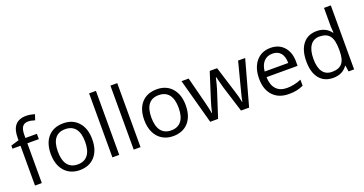

<svg xmlns="http://www.w3.org/2000/svg" viewBox="-38 -1449 4060 2142"><g transform="rotate(-20 1992.0 -377.5)"><path d="M327.1 -472.2H190.9V0H109.9V-472.2H14.2V-508.8L109.9 -538.1V-567.9Q109.9 -765.1 282.2 -765.1Q324.7 -765.1 381.8 -748L360.8 -683.1Q314 -698.2 280.8 -698.2Q234.9 -698.2 212.9 -667.7Q190.9 -637.2 190.9 -569.8V-535.2H327.1Z M886.7 -268.1Q886.7 -137.2 820.8 -63.7Q754.9 9.8 638.7 9.8Q566.9 9.8 511.2 -23.9Q455.6 -57.6 425.3 -120.6Q395 -183.6 395 -268.1Q395 -398.9 460.4 -471.9Q525.9 -544.9 642.1 -544.9Q754.4 -544.9 820.6 -470.2Q886.7 -395.5 886.7 -268.1ZM479 -268.1Q479 -165.5 520 -111.8Q561 -58.1 640.6 -58.1Q720.2 -58.1 761.5 -111.6Q802.7 -165 802.7 -268.1Q802.7 -370.1 761.5 -423.1Q720.2 -476.1 639.6 -476.1Q560.1 -476.1 519.5 -423.8Q479 -371.6 479 -268.1Z M1109.9 0H1028.8V-759.8H1109.9Z M1362.8 0H1281.7V-759.8H1362.8Z M1996.6 -268.1Q1996.6 -137.2 1930.7 -63.7Q1864.7 9.8 1748.5 9.8Q1676.8 9.8 1621.1 -23.9Q1565.4 -57.6 1535.2 -120.6Q1504.9 -183.6 1504.9 -268.1Q1504.9 -398.9 1570.3 -471.9Q1635.7 -544.9 1752 -544.9Q1864.3 -544.9 1930.4 -470.2Q1996.6 -395.5 1996.6 -268.1ZM1588.9 -268.1Q1588.9 -165.5 1629.9 -111.8Q1670.9 -58.1 1750.5 -58.1Q1830.1 -58.1 1871.3 -111.6Q1912.6 -165 1912.6 -268.1Q1912.6 -370.1 1871.3 -423.1Q1830.1 -476.1 1749.5 -476.1Q1669.9 -476.1 1629.4 -423.8Q1588.9 -371.6 1588.9 -268.1Z M2555.7 0 2457.5 -314Q2448.2 -342.8 2422.9 -444.8H2418.9Q2399.4 -359.4 2384.8 -313L2283.7 0H2189.9L2043.9 -535.2H2128.9Q2180.7 -333.5 2207.8 -228Q2234.9 -122.6 2238.8 -85.9H2242.7Q2248 -113.8 2260 -158Q2272 -202.1 2280.8 -228L2378.9 -535.2H2466.8L2562.5 -228Q2589.8 -144 2599.6 -86.9H2603.5Q2605.5 -104.5 2614 -141.1Q2622.6 -177.7 2715.8 -535.2H2799.8L2651.9 0Z M3122.6 9.8Q3003.9 9.8 2935.3 -62.5Q2866.7 -134.8 2866.7 -263.2Q2866.7 -392.6 2930.4 -468.8Q2994.1 -544.9 3101.6 -544.9Q3202.1 -544.9 3260.7 -478.8Q3319.3 -412.6 3319.3 -304.2V-252.9H2950.7Q2953.1 -158.7 2998.3 -109.9Q3043.5 -61 3125.5 -61Q3211.9 -61 3296.4 -97.2V-24.9Q3253.4 -6.3 3215.1 1.7Q3176.8 9.8 3122.6 9.8ZM3100.6 -477.1Q3036.1 -477.1 2997.8 -435.1Q2959.5 -393.1 2952.6 -318.8H3232.4Q3232.4 -395.5 3198.2 -436.3Q3164.1 -477.1 3100.6 -477.1Z M3821.8 -71.8H3817.4Q3761.2 9.8 3649.4 9.8Q3544.4 9.8 3486.1 -62Q3427.7 -133.8 3427.7 -266.1Q3427.7 -398.4 3486.3 -471.7Q3544.9 -544.9 3649.4 -544.9Q3758.3 -544.9 3816.4 -465.8H3822.8L3819.3 -504.4L3817.4 -542V-759.8H3898.4V0H3832.5ZM3659.7 -58.1Q3742.7 -58.1 3780 -103.3Q3817.4 -148.4 3817.4 -249V-266.1Q3817.4 -379.9 3779.5 -428.5Q3741.7 -477.1 3658.7 -477.1Q3587.4 -477.1 3549.6 -421.6Q3511.7 -366.2 3511.7 -265.1Q3511.7 -162.6 3549.3 -110.4Q3586.9 -58.1 3659.7 -58.1Z"/></g></svg>

Font: f02698313
Style: Regular
Weight: 400
Foundry: Ascender Corporation
Version: Version 1.10